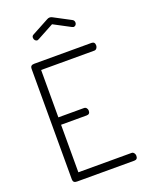

<svg xmlns="http://www.w3.org/2000/svg" viewBox="-174 -1037 850 1120"><g transform="rotate(-20 251.5 -477.0)"><path d="M79 -22V-709Q79 -731 103 -731H459Q480 -731 480 -708Q480 -698 474 -690.5Q468 -683 459 -683H129V-389H288Q297 -389 303 -382Q309 -375 309 -365Q309 -343 288 -343H129V-48H459Q468 -48 474 -40.5Q480 -33 480 -23Q480 0 459 0H103Q79 0 79 -22ZM148 -876Q148 -888 159 -893L263 -949Q271 -954 280 -954Q289 -954 297 -949L401 -894Q412 -888 412 -874Q412 -866 406.5 -860Q401 -854 393 -854L384 -857L280 -912L176 -856Q175 -856 172 -854.5Q169 -853 168 -853Q160 -853 154 -859.5Q148 -866 148 -876Z"/></g></svg>

Font: Terminal Dosis
Style: Light
Weight: 300
Designer: EdgarTolentino, PabloImpallari, IginoMarini
Foundry: EdgarTolentino, PabloImpallari, IginoMarini
Version: Version 1.006